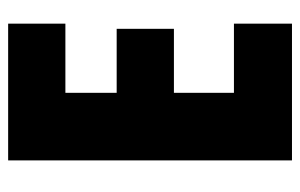

<svg xmlns="http://www.w3.org/2000/svg" viewBox="-156 -598 754 483"><g transform="rotate(-90 221.5 -357.0)"><path d="M403 0H59V-714H403V-570H229V-441H390V-297H229V-146H403Z"/></g></svg>

Font: Noto Sans Khmer ExtraCondensed Black
Style: Regular
Weight: 900
Width: 2
Designer: Danh Hong and the Monotype Design Team
Foundry: Monotype Imaging Inc.
Version: Version 2.004